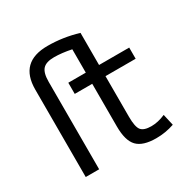

<svg xmlns="http://www.w3.org/2000/svg" viewBox="-166 -903 1071 1077"><g transform="rotate(-30 369.0 -365.0)"><path d="M473.6 -432.6V-169.9Q473.6 -103.5 491.2 -82Q508.8 -60.5 556.6 -60.5Q600.6 -60.5 647.5 -81.1L664.1 -7.8Q607.4 11.7 546.9 11.7Q460.9 11.7 424.3 -26.4Q387.7 -64.5 387.7 -156.2V-432.6H274.4V-504.9H387.7V-656.2Q325.2 -668.9 276.4 -668.9Q224.6 -668.9 203.1 -645.5Q181.6 -622.1 181.6 -564.5V2H94.7V-564.5Q94.7 -742.2 276.4 -742.2Q376 -742.2 473.6 -712.9V-504.9H668.9V-432.6Z"/></g></svg>

Font: irohakakuC Regular
Style: Regular
Weight: 400
Designer: [Source Han Sans]
Ryoko NISHIZUKA Ë•øÂ°öÊ∂ºÂ≠ê (kana & ideographs); Paul D. Hunt (Latin, Greek & Cyrillic); Wenlong ZHAN
Version: Version 1.001.20160904